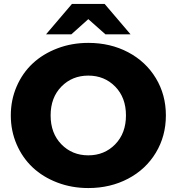

<svg xmlns="http://www.w3.org/2000/svg" viewBox="-20 -929 886 963"><path d="M422.9 14.2Q339.8 14.2 267.6 -13.4Q195.3 -41 144 -89.1Q92.8 -137.2 63.5 -204.8Q34.2 -272.5 34.2 -350.1Q34.2 -427.7 63.5 -495.4Q92.8 -563 144 -610.8Q195.3 -658.7 267.6 -686.3Q339.8 -713.9 422.9 -713.9Q533.7 -713.9 622.6 -667Q711.4 -620.1 761.7 -536.9Q812 -453.6 812 -350.1Q812 -246.6 761.7 -163.1Q711.4 -79.6 622.3 -32.7Q533.2 14.2 422.9 14.2ZM287.8 -205.3Q341.8 -149.9 422.9 -149.9Q503.9 -149.9 557.9 -205.3Q611.8 -260.7 611.8 -350.1Q611.8 -439.5 557.9 -494.6Q503.9 -549.8 422.9 -549.8Q341.8 -549.8 287.8 -494.6Q233.9 -439.5 233.9 -350.1Q233.9 -260.7 287.8 -205.3ZM210.9 -756.8 340.8 -909.2H504.9L634.8 -756.8H508.8L422.9 -833L337.9 -756.8Z"/></svg>

Font: Montserrat ExtraBold
Style: Regular
Weight: 800
Designer: Julieta Ulanovsky
Foundry: Julieta Ulanovsky
Version: Version 9.000